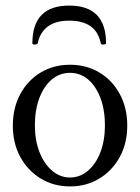

<svg xmlns="http://www.w3.org/2000/svg" viewBox="-20 -657 502 688"><path d="M231 11Q172 11 125.5 -17.5Q79 -46 52.5 -95Q26 -144 26 -207Q26 -270 52.5 -319.5Q79 -369 125.5 -397Q172 -425 231 -425Q290 -425 336.5 -397Q383 -369 409.5 -319.5Q436 -270 436 -207Q436 -144 409.5 -95Q383 -46 336.5 -17.5Q290 11 231 11ZM231 -21Q267 -21 295.5 -45.5Q324 -70 340 -112Q356 -154 356 -208Q356 -263 340 -305.5Q324 -348 296 -372Q268 -396 231 -396Q194 -396 165.5 -372Q137 -348 121 -305.5Q105 -263 105 -208Q105 -154 121.5 -112Q138 -70 166.5 -45.5Q195 -21 231 -21ZM96 -502Q96 -637 228 -637Q360 -637 360 -502Q360 -498 351 -497.5Q342 -497 341 -502Q325 -583 228 -583Q133 -583 115 -502Q114 -498 105 -497.5Q96 -497 96 -502Z"/></svg>

Font: Junicode
Style: Regular
Weight: 400
Designer: Peter S. Baker
Version: Version 2.100; ttfautohint (v1.8.4)